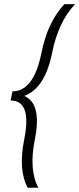

<svg xmlns="http://www.w3.org/2000/svg" viewBox="-20 -718 381 924"><path d="M341.3 -698.2Q260.7 -612.3 231 -464.8Q196.8 -293 96.7 -256.3Q182.1 -219.7 147.9 -47.9Q118.2 99.6 164.6 185.5H113.3Q66.9 99.6 96.7 -47.9Q133.8 -234.4 31.2 -234.4L40 -278.3Q142.6 -278.3 179.7 -464.8Q209.5 -612.3 290 -698.2Z"/></svg>

Font: Sansation Light
Style: Light Italic
Weight: 300
Designer: Bernd Montag
Version: Version 1.301